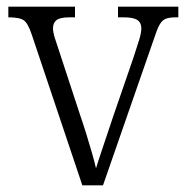

<svg xmlns="http://www.w3.org/2000/svg" viewBox="-20 -556 559 576"><path d="M75 -453Q64 -486 51.5 -495Q39 -504 5 -504V-536H205V-504H189Q161 -504 150 -496Q139 -488 139 -471Q139 -460 144.5 -442Q150 -424 156 -407L220 -212Q229 -186 238.5 -155.5Q248 -125 256 -97Q264 -69 268 -51Q274 -71 288 -112.5Q302 -154 320 -208L380 -382Q391 -415 397.5 -436.5Q404 -458 404 -471Q404 -488 392 -496Q380 -504 351 -504H334V-536H515V-504H508Q488 -504 477 -499.5Q466 -495 458.5 -481.5Q451 -468 442 -440L289 0H227Z"/></svg>

Font: Noto Serif Ethiopic SemiCondensed Light
Style: Regular
Weight: 300
Width: 4
Designer: Monotype Design Team
Foundry: Monotype Imaging Inc.
Version: Version 2.102; ttfautohint (v1.8.4.7-5d5b)